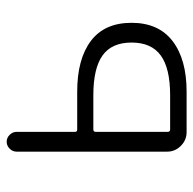

<svg xmlns="http://www.w3.org/2000/svg" viewBox="-22 -551 573 569"><g transform="rotate(-90 264.5 -266.5)"><path d="M157.2 0Q133.8 0 116.7 -17.1Q99.6 -34.2 99.6 -57.6V-503.9Q99.6 -515.6 108.4 -524.4Q117.2 -533.2 128.9 -533.2Q140.6 -533.2 149.4 -524.4Q158.2 -515.6 158.2 -503.9V-331.1Q158.2 -324.2 165 -324.2H277.3Q374 -324.2 427.7 -283.7Q481.4 -243.2 481.4 -163.1Q481.4 -83 427.2 -41.5Q373 0 277.3 0ZM158.2 -56.6Q158.2 -48.8 165 -48.8H266.6Q346.7 -48.8 384.8 -76.7Q422.9 -104.5 422.9 -163.1Q422.9 -221.7 384.8 -249Q346.7 -276.4 266.6 -276.4H165Q158.2 -276.4 158.2 -268.6Z"/></g></svg>

Font: Gen Jyuu Gothic Light
Style: Regular
Weight: 200
Designer: [Source Han Sans]
Ryoko NISHIZUKA  (kana & ideographs); Paul D. Hunt (Latin, Greek & Cyrillic); Wenlong ZHANG  (bopomofo
Version: Version 1.002.20150607